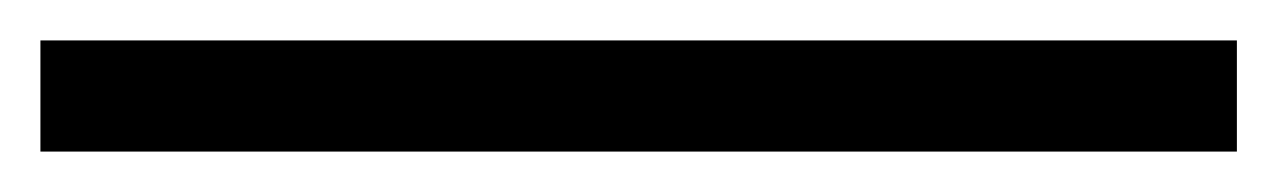

<svg xmlns="http://www.w3.org/2000/svg" viewBox="-26 0 632 95"><path d="M-6 75H586V20H-6Z"/></svg>

Font: Noto Serif CJK KR SemiBold
Style: Regular
Weight: 600
Designer: Ryoko NISHIZUKA 西塚涼子 (kana & ideographs); Frank Grießhammer (Latin, Greek & Cyrillic); Wenlong ZHANG 张文龙 (bopomofo); San
Foundry: Adobe
Version: Version 2.001;hotconv 1.1.0;makeotfexe 2.6.0